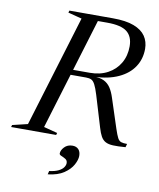

<svg xmlns="http://www.w3.org/2000/svg" viewBox="-133 -782 896 1085"><g transform="rotate(10 315.0 -239.0)"><path d="M351 -379Q409.5 -379 453.5 -402.8Q497.5 -426.5 522 -468.5Q546.5 -510.5 546.5 -565Q546.5 -620.5 512.8 -647.8Q479 -675 399.5 -675H272.5L282 -705H426.5Q501 -705 546.8 -687.5Q592.5 -670 613.8 -638.8Q635 -607.5 635 -566Q635 -508 605.2 -462.8Q575.5 -417.5 518 -390.8Q460.5 -364 377.5 -361V-362.5Q412.5 -362 435.2 -351Q458 -340 473 -317.8Q488 -295.5 499 -260.5L553.5 -93.5Q565 -59 573.2 -43.2Q581.5 -27.5 594 -23.5Q606.5 -19.5 628 -19.5L622.5 0Q578.5 3.5 551.2 2.2Q524 1 507.8 -7.8Q491.5 -16.5 481.2 -34.8Q471 -53 462 -83.5L408 -262.5Q396 -301.5 386.2 -319.8Q376.5 -338 364.8 -343.5Q353 -349 334.5 -349H173L182 -379ZM149.5 -32.5 228 -12 224.5 0H-34L-30.5 -12L57 -33L251.5 -672.5L172.5 -693L176 -705H354ZM262.5 99.5Q262.5 81 280.2 62.2Q298 43.5 326.5 43.5Q348.5 43.5 361 56.8Q373.5 70 373.5 94Q373.5 116.5 357.8 145.5Q342 174.5 307.5 197.8Q273 221 216 227.5L221 207.5Q253.5 203.5 273.2 193.8Q293 184 301.8 171.2Q310.5 158.5 310.5 146.5Q310.5 131 298.5 123.8Q286.5 116.5 274.5 111.8Q262.5 107 262.5 99.5Z"/></g></svg>

Font: Newsreader 60pt
Style: Italic
Weight: 400
Italic angle: -17°
Designer: Hugues Gentile
Foundry: Production Type
Version: Version 1.003